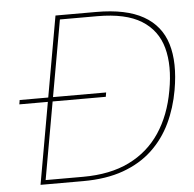

<svg xmlns="http://www.w3.org/2000/svg" viewBox="-51 -751 813 803"><g transform="rotate(-5 355.5 -350.0)"><path d="M28 -343 31 -361H394L391 -343ZM87 0 211 -700H382Q507 -700 579.5 -659Q652 -618 676 -539Q700 -460 680 -346Q667 -272 637 -209Q607 -146 557 -99Q507 -52 435 -26Q363 0 266 0ZM110 -18H267Q381 -18 461.5 -57.5Q542 -97 591 -170.5Q640 -244 658 -346Q677 -449 656.5 -524.5Q636 -600 570 -641Q504 -682 385 -682H228Z"/></g></svg>

Font: DM Sans 17pt Thin
Style: Italic
Weight: 250
Italic angle: -10°
Version: Version 4.004;gftools[0.9.30]